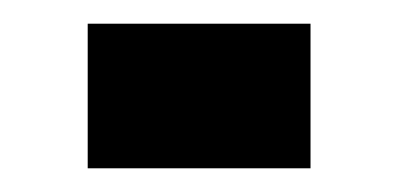

<svg xmlns="http://www.w3.org/2000/svg" viewBox="-20 -310 346 162"><path d="M54 -290H242V-168H54Z"/></svg>

Font: Reem Kufi Fun
Style: Bold
Weight: 700
Designer: Khaled Hosny
Version: Version 1.005